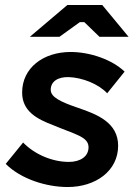

<svg xmlns="http://www.w3.org/2000/svg" viewBox="-20 -740 549 772"><path d="M252 12C365 12 455 -53 455 -154C455 -247 371 -280 295 -306C221 -331 184 -350 184 -379C184 -412 212 -431 256 -430C311 -428 375 -403 411 -365L481 -452C430 -501 341 -531 264 -531C154 -531 69 -467 69 -368C69 -292 130 -261 193 -237C280 -200 336 -191 336 -148C336 -110 302 -89 257 -89C188 -89 117 -121 73 -167L3 -81C65 -19 168 12 252 12ZM497 -592 391 -720H251L100 -592H219L301 -651H319L380 -592Z"/></svg>

Font: Fixel Display SemiBold
Style: Italic
Weight: 600
Italic angle: -10°
Designer: AlfaBravo + MacPaw
Foundry: Kyrylo Tkachov, Marchela Mozhyna, Serhii Makarenko, Maria Weinstein, Zakhar Kryvoshyya
Version: Version 1.210;Glyphs 3.2 (3217)